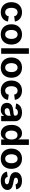

<svg xmlns="http://www.w3.org/2000/svg" viewBox="2112 -2880 779 5043"><g transform="rotate(90 2501.5 -358.5)"><path d="M302.2 10.7Q221.2 10.7 161.6 -24.2Q102.1 -59.1 69.6 -121.8Q37.1 -184.6 37.1 -267.6Q37.1 -351.1 69.6 -414.1Q102.1 -477.1 161.6 -512Q221.2 -546.9 302.2 -546.9Q351.6 -546.9 392.8 -533.9Q434.1 -521 465.8 -496.6Q497.6 -472.2 517.8 -437.7Q538.1 -403.3 544.9 -360.4L408.2 -340.8Q403.8 -361.8 395 -378.4Q386.2 -395 373 -407Q359.9 -418.9 342.5 -425.3Q325.2 -431.6 303.7 -431.6Q265.1 -431.6 239 -411.1Q212.9 -390.6 199.2 -353.8Q185.5 -316.9 185.5 -268.1Q185.5 -219.7 199.2 -182.9Q212.9 -146 239 -125.2Q265.1 -104.5 303.7 -104.5Q325.2 -104.5 342.5 -111.1Q359.9 -117.7 373.3 -129.9Q386.7 -142.1 395.8 -159.4Q404.8 -176.8 408.7 -198.7L545.4 -178.7Q539.1 -135.3 518.8 -100.6Q498.5 -65.9 466.8 -40.8Q435.1 -15.6 393.3 -2.4Q351.6 10.7 302.2 10.7Z M884.3 10.7Q802.7 10.7 742.9 -24.2Q683.1 -59.1 650.6 -121.8Q618.2 -184.6 618.2 -267.6Q618.2 -351.6 650.6 -414.3Q683.1 -477.1 742.9 -512Q802.7 -546.9 884.3 -546.9Q965.3 -546.9 1025.1 -512Q1085 -477.1 1117.4 -414.3Q1149.9 -351.6 1149.9 -267.6Q1149.9 -184.6 1117.4 -121.8Q1085 -59.1 1025.1 -24.2Q965.3 10.7 884.3 10.7ZM884.3 -104.5Q922.4 -104.5 948.5 -125.5Q974.6 -146.5 988.3 -183.3Q1002 -220.2 1002 -268.1Q1002 -316.4 988.3 -353Q974.6 -389.6 948.5 -410.6Q922.4 -431.6 884.3 -431.6Q846.2 -431.6 819.8 -410.6Q793.5 -389.6 780 -353Q766.6 -316.4 766.6 -268.1Q766.6 -220.2 780 -183.3Q793.5 -146.5 819.6 -125.5Q845.7 -104.5 884.3 -104.5Z M1392.6 -727.5V0H1247.1V-727.5Z M1755.9 10.7Q1674.3 10.7 1614.5 -24.2Q1554.7 -59.1 1522.2 -121.8Q1489.7 -184.6 1489.7 -267.6Q1489.7 -351.6 1522.2 -414.3Q1554.7 -477.1 1614.5 -512Q1674.3 -546.9 1755.9 -546.9Q1836.9 -546.9 1896.7 -512Q1956.5 -477.1 1989 -414.3Q2021.5 -351.6 2021.5 -267.6Q2021.5 -184.6 1989 -121.8Q1956.5 -59.1 1896.7 -24.2Q1836.9 10.7 1755.9 10.7ZM1755.9 -104.5Q1793.9 -104.5 1820.1 -125.5Q1846.2 -146.5 1859.9 -183.3Q1873.5 -220.2 1873.5 -268.1Q1873.5 -316.4 1859.9 -353Q1846.2 -389.6 1820.1 -410.6Q1793.9 -431.6 1755.9 -431.6Q1717.8 -431.6 1691.4 -410.6Q1665 -389.6 1651.6 -353Q1638.2 -316.4 1638.2 -268.1Q1638.2 -220.2 1651.6 -183.3Q1665 -146.5 1691.2 -125.5Q1717.3 -104.5 1755.9 -104.5Z M2360.8 10.7Q2279.8 10.7 2220.2 -24.2Q2160.6 -59.1 2128.2 -121.8Q2095.7 -184.6 2095.7 -267.6Q2095.7 -351.1 2128.2 -414.1Q2160.6 -477.1 2220.2 -512Q2279.8 -546.9 2360.8 -546.9Q2410.2 -546.9 2451.4 -533.9Q2492.7 -521 2524.4 -496.6Q2556.2 -472.2 2576.4 -437.7Q2596.7 -403.3 2603.5 -360.4L2466.8 -340.8Q2462.4 -361.8 2453.6 -378.4Q2444.8 -395 2431.6 -407Q2418.5 -418.9 2401.1 -425.3Q2383.8 -431.6 2362.3 -431.6Q2323.7 -431.6 2297.6 -411.1Q2271.5 -390.6 2257.8 -353.8Q2244.1 -316.9 2244.1 -268.1Q2244.1 -219.7 2257.8 -182.9Q2271.5 -146 2297.6 -125.2Q2323.7 -104.5 2362.3 -104.5Q2383.8 -104.5 2401.1 -111.1Q2418.5 -117.7 2431.9 -129.9Q2445.3 -142.1 2454.3 -159.4Q2463.4 -176.8 2467.3 -198.7L2604 -178.7Q2597.7 -135.3 2577.4 -100.6Q2557.1 -65.9 2525.4 -40.8Q2493.7 -15.6 2451.9 -2.4Q2410.2 10.7 2360.8 10.7Z M2862.3 10.3Q2810.5 10.3 2769.5 -7.8Q2728.5 -25.9 2705.1 -61.8Q2681.6 -97.7 2681.6 -150.9Q2681.6 -196.3 2698.2 -226.6Q2714.8 -256.8 2743.7 -275.4Q2772.5 -293.9 2809.3 -303.5Q2846.2 -313 2886.7 -316.9Q2934.1 -321.8 2962.9 -325.9Q2991.7 -330.1 3004.9 -338.9Q3018.1 -347.7 3018.1 -365.2V-367.7Q3018.1 -390.1 3008.1 -406Q2998 -421.9 2979 -430.4Q2960 -439 2932.6 -439Q2904.8 -439 2884 -430.4Q2863.3 -421.9 2850.3 -407.5Q2837.4 -393.1 2832 -375L2697.8 -392.1Q2709 -440.9 2740.7 -475.6Q2772.5 -510.3 2821.8 -528.6Q2871.1 -546.9 2934.1 -546.9Q2980 -546.9 3021.2 -536.1Q3062.5 -525.4 3094.7 -502.9Q3127 -480.5 3145.3 -446Q3163.6 -411.6 3163.6 -363.8V0H3024.4V-75.2H3020Q3006.8 -49.8 2985.1 -30.5Q2963.4 -11.2 2933.1 -0.5Q2902.8 10.3 2862.3 10.3ZM2903.3 -91.8Q2938 -91.8 2963.9 -105.5Q2989.7 -119.1 3004.4 -142.1Q3019 -165 3019 -193.8V-251Q3012.7 -247.1 3000.2 -243.2Q2987.8 -239.3 2972.2 -236.3Q2956.5 -233.4 2940.7 -231Q2924.8 -228.5 2911.6 -226.6Q2885.3 -222.7 2864.7 -214.1Q2844.2 -205.6 2833 -191.2Q2821.8 -176.8 2821.8 -155.3Q2821.8 -134.8 2832.3 -120.6Q2842.8 -106.4 2861.1 -99.1Q2879.4 -91.8 2903.3 -91.8Z M3482.9 9.3Q3418.9 9.3 3368.7 -23.4Q3318.4 -56.2 3289.3 -118.2Q3260.3 -180.2 3260.3 -269Q3260.3 -359.4 3290 -421.1Q3319.8 -482.9 3370.1 -514.9Q3420.4 -546.9 3481.9 -546.9Q3525.4 -546.9 3555.7 -532.7Q3585.9 -518.6 3605.7 -496.8Q3625.5 -475.1 3636.7 -451.7H3640.6V-727.5H3786.1V0H3642.6V-85.4H3637.2Q3626 -62 3605.7 -40.3Q3585.4 -18.6 3555.4 -4.6Q3525.4 9.3 3482.9 9.3ZM3525.9 -107.9Q3563.5 -107.9 3589.8 -128.2Q3616.2 -148.4 3630.4 -184.6Q3644.5 -220.7 3644.5 -269.5Q3644.5 -318.4 3630.6 -354.2Q3616.7 -390.1 3590.1 -409.9Q3563.5 -429.7 3525.9 -429.7Q3488.8 -429.7 3462.6 -409.7Q3436.5 -389.6 3423.1 -353.5Q3409.7 -317.4 3409.7 -269.5Q3409.7 -221.2 3423.1 -184.8Q3436.5 -148.4 3462.6 -128.2Q3488.8 -107.9 3525.9 -107.9Z M4149.4 10.7Q4067.9 10.7 4008.1 -24.2Q3948.2 -59.1 3915.8 -121.8Q3883.3 -184.6 3883.3 -267.6Q3883.3 -351.6 3915.8 -414.3Q3948.2 -477.1 4008.1 -512Q4067.9 -546.9 4149.4 -546.9Q4230.5 -546.9 4290.3 -512Q4350.1 -477.1 4382.6 -414.3Q4415 -351.6 4415 -267.6Q4415 -184.6 4382.6 -121.8Q4350.1 -59.1 4290.3 -24.2Q4230.5 10.7 4149.4 10.7ZM4149.4 -104.5Q4187.5 -104.5 4213.6 -125.5Q4239.7 -146.5 4253.4 -183.3Q4267.1 -220.2 4267.1 -268.1Q4267.1 -316.4 4253.4 -353Q4239.7 -389.6 4213.6 -410.6Q4187.5 -431.6 4149.4 -431.6Q4111.3 -431.6 4085 -410.6Q4058.6 -389.6 4045.2 -353Q4031.7 -316.4 4031.7 -268.1Q4031.7 -220.2 4045.2 -183.3Q4058.6 -146.5 4084.7 -125.5Q4110.8 -104.5 4149.4 -104.5Z M4728 11.2Q4662.1 11.2 4611.1 -8.1Q4560.1 -27.3 4528.1 -64Q4496.1 -100.6 4487.8 -151.9L4625 -170.4Q4634.3 -133.3 4660.6 -114.3Q4687 -95.2 4731 -95.2Q4772.5 -95.2 4796.4 -111.1Q4820.3 -127 4820.3 -151.4Q4820.3 -172.4 4803 -185.8Q4785.6 -199.2 4751 -206.5L4657.7 -225.1Q4579.6 -241.2 4540.5 -279.8Q4501.5 -318.4 4501.5 -379.4Q4501.5 -430.7 4529.5 -468.3Q4557.6 -505.9 4608.6 -526.4Q4659.7 -546.9 4728 -546.9Q4793.5 -546.9 4841.3 -528.3Q4889.2 -509.8 4918.2 -475.6Q4947.3 -441.4 4955.1 -395L4824.7 -377Q4817.9 -405.8 4794.2 -424.1Q4770.5 -442.4 4731 -442.4Q4694.3 -442.4 4670.7 -427Q4647 -411.6 4647 -387.2Q4647 -366.7 4663.1 -352.8Q4679.2 -338.9 4715.8 -331.5L4813.5 -312Q4892.6 -296.4 4930.9 -260.3Q4969.2 -224.1 4969.2 -166Q4969.2 -112.8 4938.5 -73Q4907.7 -33.2 4853.3 -11Q4798.8 11.2 4728 11.2Z"/></g></svg>

Font: Inter 18pt
Style: Bold
Weight: 700
Designer: Rasmus Andersson
Foundry: rsms
Version: Version 4.001;git-66647c0bb